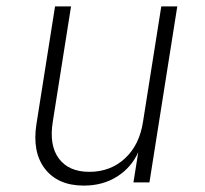

<svg xmlns="http://www.w3.org/2000/svg" viewBox="-20 -570 640 600"><path d="M242 10Q161 10 120.5 -42.5Q80 -95 94 -183L152 -550H202L145 -190Q133 -116 164 -74.5Q195 -33 259 -33Q325 -33 370.5 -75Q416 -117 427 -190L484 -550H534L447 0H397L412 -94Q390 -46 345.5 -18Q301 10 242 10Z"/></svg>

Font: NKDuy Mono Thin
Style: Italic
Weight: 100
Italic angle: -9°
Monospace: yes
Designer: NKDuy
Foundry: NKDuy
Version: Version 2.251; ttfautohint (v1.8.4.7-5d5b)